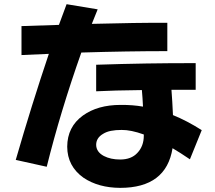

<svg xmlns="http://www.w3.org/2000/svg" viewBox="-20 -846 1040 929"><path d="M675.8 -195.3Q613.3 -217.8 568.4 -217.3Q539.6 -217.3 517.1 -212.9Q494.6 -208.5 478.5 -198.2Q445.3 -178.7 445.3 -145Q445.8 -110.8 482.4 -91.3Q515.1 -74.2 561.5 -74.2Q615.2 -74.2 644.5 -106Q675.8 -138.7 675.8 -189.9ZM956.1 -216.3 898.9 -75.2Q850.6 -107.9 814.9 -128.9Q784.2 63 561.5 63Q456.5 62.5 384.3 14.2Q305.7 -41.5 305.2 -136.2Q305.7 -232.4 381.3 -287.1Q452.6 -338.4 563.5 -338.4Q622.1 -338.9 671.9 -330.1Q669.9 -372.6 666.5 -410.2Q529.3 -408.7 445.3 -404.3V-532.7Q692.4 -541 926.8 -540.5V-411.6H809.6Q814 -355.5 816.9 -289.1Q882.8 -262.7 956.1 -216.3ZM452.6 -800.8Q437.5 -764.2 424.3 -730.5Q642.6 -736.3 789.6 -735.8V-598.6Q597.7 -598.6 373.5 -591.8Q272.5 -306.6 206.1 -39.1L56.2 -72.3Q133.8 -340.8 216.3 -585.4L84 -579.6V-719.7Q108.4 -721.2 265.1 -725.6Q290 -793 302.2 -825.7Z"/></svg>

Font: Droid Sans
Style: Regular
Weight: 400
Foundry: Ascender Corporation
Version: Version 1.00 build 114